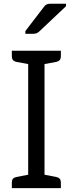

<svg xmlns="http://www.w3.org/2000/svg" viewBox="-20 -978 378 998"><path d="M211.4 -645V-69.8L274.4 -57.6Q296.4 -52.7 296.4 -29.8V0H126.5H41.5V-30.3Q41.5 -52.7 63.5 -57.6L126.5 -69.8V-645L63.5 -656.7Q41.5 -662.1 41.5 -685.1V-714.4H211.4H296.4V-685.1Q296.4 -662.1 274.4 -656.7ZM111.8 -816.4 209.5 -943.8Q215.3 -951.7 222.9 -955.1Q230.5 -958.5 240.7 -958.5H323.2V-945.8L183.6 -814Q176.3 -807.6 168.9 -804.9Q161.6 -802.2 151.9 -802.2H111.8Z"/></svg>

Font: Lycee Sans
Style: Regular
Weight: 400
Designer: Justin Alvin
Foundry: Alkove Design
Version: Version 1.030